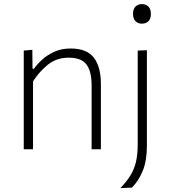

<svg xmlns="http://www.w3.org/2000/svg" viewBox="-20 -748 852 962"><path d="M99 0V-494.5L142 -498.5L143 -403.5H150Q165 -425 190.5 -448.5Q216 -472 251.8 -488.5Q287.5 -505 333.5 -505Q415 -505 450.2 -459Q485.5 -413 485.5 -327.5V0H439V-321Q439 -389 414 -424Q389 -459 324 -459Q263.5 -459 220.2 -424.2Q177 -389.5 145.5 -340.5V0ZM583 194.5Q613.5 163 632.8 132.2Q652 101.5 661 64Q670 26.5 670 -26.5V-494.5L716 -496.5V-17.5Q716 58 695 108.5Q674 159 641 192ZM690.5 -629.5Q671.5 -629.5 659 -641.8Q646.5 -654 646.5 -678Q646.5 -703 659 -715.2Q671.5 -727.5 691.5 -727.5Q711.5 -727.5 723.8 -714.8Q736 -702 736 -678Q736 -654 723.8 -641.8Q711.5 -629.5 690.5 -629.5Z"/></svg>

Font: Heraclito ExtraLight
Style: Regular
Weight: 200
Designer: Kostas Bartsokas (font) & Cristiano Sobral (main changes)
Foundry: Kostas Bartsokas (font) & Cristiano Sobral (main changes)
Version: Version 1.00;July 8, 2020;FontCreator 13.0.0.2655 64-bit